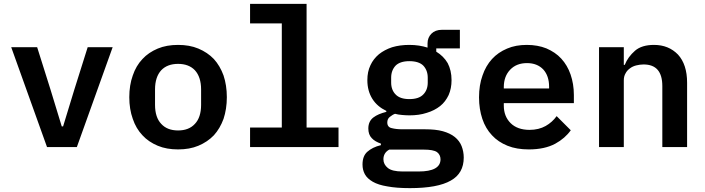

<svg xmlns="http://www.w3.org/2000/svg" viewBox="-20 -760 3640 992"><path d="M377 0C377 0 562 -516 562 -516C562 -516 433 -516 433 -516C433 -516 364 -297 364 -297C364 -297 306 -107 306 -107C306 -107 299 -107 299 -107C299 -107 241 -297 241 -297C241 -297 172 -516 172 -516C172 -516 38 -516 38 -516C38 -516 223 0 223 0C223 0 377 0 377 0Z M900 12C939 12 974 6 1005 -7C1036 -20 1063 -38 1085 -61C1106 -84 1123 -113 1135 -146C1146 -179 1152 -217 1152 -258C1152 -258 1152 -258 1152 -258C1152 -299 1146 -337 1135 -370C1123 -403 1106 -432 1085 -455C1063 -478 1036 -496 1005 -509C974 -522 939 -528 900 -528C900 -528 900 -528 900 -528C861 -528 826 -522 795 -509C764 -496 737 -478 716 -455C694 -432 677 -403 666 -370C654 -337 648 -299 648 -258C648 -258 648 -258 648 -258C648 -217 654 -179 666 -146C677 -113 694 -84 716 -61C737 -38 764 -20 795 -7C826 6 861 12 900 12C900 12 900 12 900 12ZM900 -86C863 -86 834 -97 813 -120C792 -142 781 -175 781 -218C781 -218 781 -298 781 -298C781 -298 781 -298 781 -298C781 -341 792 -374 813 -397C834 -419 863 -430 900 -430C900 -430 900 -430 900 -430C937 -430 966 -419 987 -397C1008 -374 1019 -341 1019 -298C1019 -298 1019 -218 1019 -218C1019 -218 1019 -218 1019 -218C1019 -175 1008 -142 987 -120C966 -97 937 -86 900 -86C900 -86 900 -86 900 -86Z M1272 0C1272 0 1729 0 1729 0C1729 0 1729 -101 1729 -101C1729 -101 1564 -101 1564 -101C1564 -101 1564 -740 1564 -740C1564 -740 1272 -740 1272 -740C1272 -740 1272 -639 1272 -639C1272 -639 1436 -639 1436 -639C1436 -639 1436 -101 1436 -101C1436 -101 1272 -101 1272 -101C1272 -101 1272 0 1272 0Z M2376 54C2376 33 2372 13 2365 -5C2358 -23 2346 -39 2330 -52C2314 -65 2293 -75 2268 -82C2243 -89 2212 -92 2176 -92C2176 -92 2059 -92 2059 -92C2059 -92 2059 -92 2059 -92C2038 -92 2019 -94 2004 -98C1989 -101 1981 -111 1981 -127C1981 -127 1981 -127 1981 -127C1981 -139 1985 -149 1994 -156C2003 -163 2012 -169 2021 -172C2021 -172 2021 -172 2021 -172C2032 -169 2044 -167 2057 -166C2069 -165 2082 -164 2095 -164C2095 -164 2095 -164 2095 -164C2128 -164 2158 -168 2185 -177C2212 -185 2235 -197 2254 -212C2273 -227 2287 -246 2298 -269C2308 -292 2313 -317 2313 -346C2313 -346 2313 -346 2313 -346C2313 -380 2306 -409 2293 -434C2279 -458 2259 -478 2234 -493C2234 -493 2234 -510 2234 -510C2234 -510 2356 -510 2356 -510C2356 -510 2356 -606 2356 -606C2356 -606 2263 -606 2263 -606C2263 -606 2263 -606 2263 -606C2240 -606 2222 -599 2209 -586C2196 -573 2189 -556 2189 -536C2189 -536 2189 -514 2189 -514C2189 -514 2189 -514 2189 -514C2161 -523 2130 -528 2095 -528C2095 -528 2095 -528 2095 -528C2062 -528 2033 -524 2006 -516C1979 -507 1957 -495 1938 -480C1919 -464 1904 -445 1894 -423C1883 -400 1878 -375 1878 -346C1878 -346 1878 -346 1878 -346C1878 -308 1887 -276 1904 -249C1921 -222 1945 -202 1976 -187C1976 -187 1976 -182 1976 -182C1976 -182 1976 -182 1976 -182C1948 -175 1926 -166 1909 -153C1892 -140 1883 -121 1883 -96C1883 -96 1883 -96 1883 -96C1883 -75 1889 -58 1901 -46C1912 -34 1928 -25 1948 -18C1948 -18 1948 -10 1948 -10C1948 -10 1948 -10 1948 -10C1918 -3 1895 9 1878 24C1861 39 1853 61 1853 90C1853 90 1853 90 1853 90C1853 109 1857 125 1865 140C1873 155 1887 168 1906 179C1925 190 1950 198 1981 203C2012 209 2051 212 2098 212C2098 212 2098 212 2098 212C2193 212 2264 199 2309 173C2354 148 2376 108 2376 54C2376 54 2376 54 2376 54ZM2256 63C2256 105 2218 126 2143 126C2143 126 2060 126 2060 126C2060 126 2060 126 2060 126C2024 126 1999 120 1984 108C1969 96 1961 81 1961 63C1961 63 1961 63 1961 63C1961 41 1971 24 1991 13C1991 13 2169 13 2169 13C2169 13 2169 13 2169 13C2202 13 2225 17 2238 26C2250 35 2256 48 2256 63C2256 63 2256 63 2256 63ZM2095 -248C2063 -248 2039 -256 2024 -272C2009 -287 2001 -308 2001 -333C2001 -333 2001 -359 2001 -359C2001 -359 2001 -359 2001 -359C2001 -384 2009 -405 2024 -421C2039 -436 2063 -444 2095 -444C2095 -444 2095 -444 2095 -444C2128 -444 2152 -436 2167 -421C2182 -405 2190 -384 2190 -359C2190 -359 2190 -333 2190 -333C2190 -333 2190 -333 2190 -333C2190 -308 2182 -287 2167 -272C2152 -256 2128 -248 2095 -248C2095 -248 2095 -248 2095 -248Z M2712 12C2767 12 2812 2 2848 -17C2883 -36 2910 -60 2929 -87C2929 -87 2856 -160 2856 -160C2856 -160 2856 -160 2856 -160C2841 -139 2822 -122 2799 -109C2776 -96 2748 -89 2716 -89C2716 -89 2716 -89 2716 -89C2674 -89 2641 -101 2618 -124C2595 -147 2583 -177 2583 -214C2583 -214 2583 -227 2583 -227C2583 -227 2945 -227 2945 -227C2945 -227 2945 -269 2945 -269C2945 -269 2945 -269 2945 -269C2945 -308 2939 -343 2928 -375C2917 -407 2901 -434 2880 -457C2859 -480 2833 -497 2803 -510C2773 -522 2739 -528 2702 -528C2702 -528 2702 -528 2702 -528C2664 -528 2630 -522 2600 -509C2569 -496 2543 -478 2522 -455C2501 -432 2484 -403 2473 -370C2461 -337 2455 -299 2455 -257C2455 -257 2455 -257 2455 -257C2455 -216 2461 -179 2472 -146C2483 -113 2500 -84 2522 -61C2543 -38 2570 -20 2602 -7C2634 6 2671 12 2712 12C2712 12 2712 12 2712 12ZM2703 -434C2738 -434 2766 -423 2787 -401C2807 -379 2817 -349 2817 -312C2817 -312 2817 -303 2817 -303C2817 -303 2583 -303 2583 -303C2583 -303 2583 -310 2583 -310C2583 -310 2583 -310 2583 -310C2583 -347 2594 -377 2616 -400C2638 -423 2667 -434 2703 -434C2703 -434 2703 -434 2703 -434Z M3203 0C3203 0 3203 -345 3203 -345C3203 -345 3203 -345 3203 -345C3203 -359 3206 -371 3212 -381C3217 -391 3225 -400 3235 -407C3244 -414 3255 -419 3267 -422C3279 -425 3292 -427 3305 -427C3305 -427 3305 -427 3305 -427C3370 -427 3402 -390 3402 -315C3402 -315 3402 0 3402 0C3402 0 3530 0 3530 0C3530 0 3530 -333 3530 -333C3530 -333 3530 -333 3530 -333C3530 -396 3514 -444 3483 -478C3451 -511 3410 -528 3359 -528C3359 -528 3359 -528 3359 -528C3317 -528 3284 -518 3261 -498C3237 -477 3219 -453 3208 -425C3208 -425 3203 -425 3203 -425C3203 -425 3203 -516 3203 -516C3203 -516 3075 -516 3075 -516C3075 -516 3075 0 3075 0C3075 0 3203 0 3203 0Z"/></svg>

Font: IBM Plex Mono Mod
Style: SemiBold
Weight: 500
Designer: Mike Abbink, Paul van der Laan, Pieter van Rosmalen
Foundry: Bold Monday
Version: ""